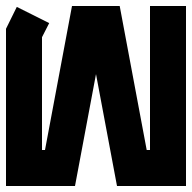

<svg xmlns="http://www.w3.org/2000/svg" viewBox="-20 -500 640 640"><path d="M220 -480H379L469 0H480V-480H600V120H370L300 -253L230 120H0V-404L36 -477L144 -423L120 -376V0H130Z"/></svg>

Font: SOV_raksil
Style: Book
Weight: 400
Version: Version 1.00